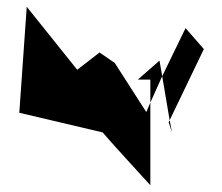

<svg xmlns="http://www.w3.org/2000/svg" viewBox="-20 -735 657 567"><path d="M37 -402 283 -344C329 -291 377 -240 424 -188V-432L412 -404L319 -549L274 -580L208 -529L59 -715ZM387 -500H424V-432L459 -510L451 -556ZM459 -510 481 -380 582 -590 528 -652ZM478 -374 488 -344 481 -380Z"/></svg>

Font: bitstorm
Style: cn
Weight: 400
Version: Version 0.2